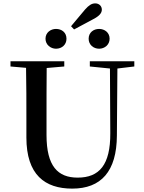

<svg xmlns="http://www.w3.org/2000/svg" viewBox="-20 -1097 849 1135"><path d="M311 -809C345 -809 373 -832 373 -868C373 -905 345 -926 311 -926C280 -926 249 -905 249 -868C249 -832 280 -809 311 -809ZM418 -923 530 -983C569 -1003 582 -1021 582 -1040C582 -1061 566 -1077 543 -1077C523 -1077 506 -1067 483 -1041L400 -942ZM566 -809C598 -809 628 -832 628 -868C628 -905 598 -926 566 -926C533 -926 504 -905 504 -868C504 -832 533 -809 566 -809ZM511 -704 630 -692 632 -310C633 -122 567 -47 439 -47C322 -47 255 -114 255 -299V-397C255 -497 255 -597 256 -695L360 -704V-735H42V-704L134 -696C136 -596 136 -496 136 -397V-284C136 -64 245 18 407 18C577 18 670 -83 671 -296L674 -692L774 -704V-735H511Z"/></svg>

Font: Noto Serif CJK SC SemiBold
Style: Regular
Weight: 600
Designer: Ryoko NISHIZUKA 西塚涼子 (kana & ideographs); Frank Grießhammer (Latin, Greek & Cyrillic); Wenlong ZHANG 张文龙 (bopomofo); San
Foundry: Adobe
Version: Version 2.001;hotconv 1.1.0;makeotfexe 2.6.0